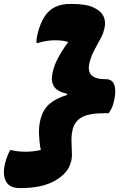

<svg xmlns="http://www.w3.org/2000/svg" viewBox="-70 -790 640 982"><path d="M198 -413Q206 -455 226.5 -493Q247 -531 267 -559Q271 -563 273.5 -567Q276 -571 279 -575Q264 -580 247.5 -582Q231 -584 213 -584Q188 -584 167.5 -580.5Q147 -577 123 -570H117Q115 -586 121 -612Q141 -696 181 -733Q221 -770 290 -770H298Q370 -770 409 -751.5Q448 -733 460.5 -704Q473 -675 463 -641L461 -634Q457 -615 442 -588.5Q427 -562 411 -531Q395 -500 387 -466Q369 -385 468 -385H471Q505 -385 515 -354.5Q525 -324 513 -273Q509 -253 502 -238.5Q495 -224 486 -211H466Q387 -211 350 -191Q313 -171 302 -130Q295 -100 295.5 -70Q296 -40 297.5 -13Q299 14 294 35L292 40Q279 95 212.5 133.5Q146 172 36 172H30Q-22 172 -40 136.5Q-58 101 -44 45Q-33 4 -18 -22H-12Q0 -19 19 -16.5Q38 -14 62 -14Q99 -14 139 -23Q138 -26 137.5 -29Q137 -32 136 -36Q131 -66 129.5 -106Q128 -146 138 -183Q150 -229 182 -257.5Q214 -286 272 -304L274 -310Q222 -322 206 -348Q190 -374 198 -413Z"/></svg>

Font: Recursive Sn Csl St Blk
Style: Italic
Weight: 900
Italic angle: -15°
Version: Version 1.079;hotconv 1.0.112;makeotfexe 2.5.65598; ttfautoh